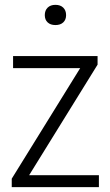

<svg xmlns="http://www.w3.org/2000/svg" viewBox="-20 -773 454 793"><path d="M28.5 0V-35L321 -507.5V-491.5H34V-541.5H383V-506L90.5 -33.5V-49.5H388.5V0ZM209 -669.5Q188.5 -669.5 176.8 -680.5Q165 -691.5 165 -710.5Q165 -730 176.8 -741.5Q188.5 -753 209 -753Q229.5 -753 241.2 -741.5Q253 -730 253 -710.5Q253 -691.5 241.2 -680.5Q229.5 -669.5 209 -669.5Z"/></svg>

Font: Encode Sans SemiCondensed Light
Style: Regular
Weight: 300
Width: 4
Designer: Multiple Designers
Foundry: Impallari Type
Version: Version 3.002